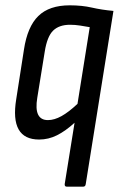

<svg xmlns="http://www.w3.org/2000/svg" viewBox="-20 -516 453 721"><path d="M231 185Q222 185 223 175L260 -55Q226 -24 194 -8Q162 8 127 8Q16 8 41 -144L70 -330Q83 -416 124 -456Q165 -496 242 -496Q288 -496 325 -487.5Q362 -479 406 -475L302 175Q301 185 292 185ZM120 -149Q106 -65 160 -65Q184 -65 211 -80Q238 -95 271 -126L317 -414Q300 -417 281 -420Q262 -423 243 -423Q202 -423 179.5 -401Q157 -379 148 -322Z"/></svg>

Font: Sofia Sans Condensed Medium
Style: Italic
Weight: 500
Italic angle: -9°
Designer: Botio Nikoltchev, Ani Petrova
Foundry: lettersoup
Version: Version 4.101; ttfautohint (v1.8.4.7-5d5b)